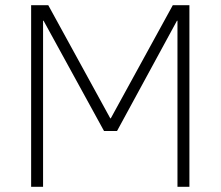

<svg xmlns="http://www.w3.org/2000/svg" viewBox="-20 -720 850 740"><path d="M100 -700H166L405 -264H407L646 -700H710V0H664V-640H662L431 -215H381L148 -640H146V0H100Z"/></svg>

Font: PT Root UI Light
Style: Regular
Weight: 300
Designer: Vitaly Kuzmin
Foundry: ParaType Ltd.
Version: Version 2.000G